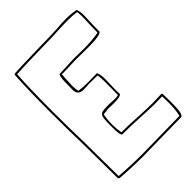

<svg xmlns="http://www.w3.org/2000/svg" viewBox="-210 -800 900 900"><g transform="rotate(-45 240.5 -350.0)"><path d="M455 2Q412 2 328 4Q242 6 200 6Q122 6 45 0L40 -6Q40 -80 38 -228Q35 -339 35 -450Q35 -594 41 -690L46 -694Q95 -697 194 -699Q227 -699 293 -701Q306 -701 336 -703Q366 -706 396 -706Q430 -706 461 -700Q468 -685 468 -658Q468 -639 466 -603L465 -552Q458 -537 371 -537L286 -538Q271 -538 241 -536L199 -535Q199 -526 197 -508Q195 -478 195 -463Q195 -442 199 -426Q224 -422 259 -422L319 -423Q327 -406 327 -376Q327 -351 326 -339L325 -301Q325 -285 326 -278Q320 -267 276 -267L234 -268Q228 -266 219.5 -265.5Q211 -265 205 -264Q199 -234 199 -201Q199 -174 204 -146Q234 -146 256.5 -145Q279 -144 294 -143Q368 -139 404 -139Q423 -139 463 -141Q463 -141 468 -136V-134Q469 -118 469 -88Q469 -52 467 -30Q465 -8 455 2ZM459 -86Q459 -115 458 -130Q442 -129 410 -129Q375 -129 305 -133Q287 -134 261 -135Q235 -136 201 -136Q190 -136 190 -194Q190 -239 193 -255Q196 -271 207.5 -275.5Q219 -280 251 -280Q265 -280 272 -279L293 -278Q308 -278 316 -281L317 -366Q317 -389 314 -413L257 -414Q252 -414 243 -413Q234 -412 221 -412Q183 -412 183 -447Q183 -482 184 -506Q185 -530 191 -543L192 -544Q208 -544 244 -546Q278 -548 297 -548L356 -547Q411 -547 455 -555L456 -602Q458 -634 458 -651Q458 -678 456 -691Q432 -695 397 -695Q373 -695 329 -693Q303 -691 293 -691Q229 -689 196 -689Q99 -687 51 -684Q45 -589 45 -447Q45 -337 48 -229Q50 -83 50 -10Q127 -4 202 -4Q243 -4 327 -6Q409 -8 451 -8Q459 -43 459 -86Z"/></g></svg>

Font: Londrina Outline
Style: Regular
Weight: 400
Designer: Marcelo Magalhaes
Foundry: Marcelo Magalhães
Version: Version 1.002